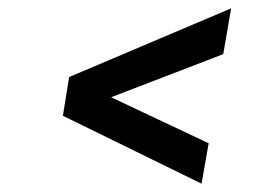

<svg xmlns="http://www.w3.org/2000/svg" viewBox="-20 -529 669 461"><path d="M535 -509 516 -399 131 -251 146 -344ZM146 -343 481 -185 464 -88 131 -251Z"/></svg>

Font: Figtree SemiBold
Style: Italic
Weight: 600
Italic angle: -9.5°
Foundry: Erik Kennedy
Version: Version 2.001;gftools[0.9.30]